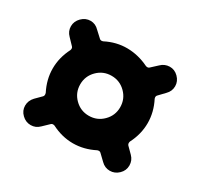

<svg xmlns="http://www.w3.org/2000/svg" viewBox="-98 -698 697 667"><g transform="rotate(30 250.0 -365.0)"><path d="M193.4 -308.6Q216.8 -285.2 250 -285.2Q283.2 -285.2 306.6 -308.6Q330.1 -332 330.1 -365.2Q330.1 -398.4 306.6 -421.9Q283.2 -445.3 250 -445.3Q216.8 -445.3 193.4 -421.9Q169.9 -398.4 169.9 -365.2Q169.9 -332 193.4 -308.6ZM444.3 -489.3 420.9 -464.8Q416 -460 418.9 -451.2Q440.4 -409.2 440.4 -365.2Q440.4 -321.3 418.9 -279.3Q416 -270.5 420.9 -264.6L444.3 -241.2Q459 -226.6 459 -206.1Q459 -185.5 443.8 -170.9Q428.7 -156.2 408.7 -156.2Q388.7 -156.2 374 -170.9L349.6 -194.3Q344.7 -199.2 335.9 -196.3Q293.9 -174.8 250 -174.8Q206.1 -174.8 164.1 -196.3Q155.3 -199.2 150.4 -194.3L126 -170.9Q111.3 -156.2 91.3 -156.2Q71.3 -156.2 56.2 -170.9Q41 -185.5 41 -205.6Q41 -225.6 55.7 -241.2L79.1 -264.6Q84 -269.5 81.1 -279.3Q59.6 -321.3 59.6 -365.2Q59.6 -409.2 81.1 -451.2Q84 -460 79.1 -464.8L55.7 -489.3Q41 -503.9 41 -523.9Q41 -543.9 56.2 -559.1Q71.3 -574.2 91.3 -574.2Q111.3 -574.2 126 -558.6L150.4 -536.1Q155.3 -531.2 164.1 -534.2Q206.1 -555.7 250 -555.2Q293.9 -554.7 335.9 -534.2Q344.7 -531.2 349.6 -536.1L374 -558.6Q388.7 -573.2 408.7 -573.7Q428.7 -574.2 443.8 -559.1Q459 -543.9 459 -523.9Q459 -503.9 444.3 -489.3Z"/></g></svg>

Font: Rounded Mgen+ 1mn bold
Style: Bold
Weight: 700
Designer: [Source Han Sans]
Ryoko NISHIZUKA  (kana & ideographs); Paul D. Hunt (Latin, Greek & Cyrillic); Wenlong ZHANG  (bopomofo
Version: Version 1.059.20150602